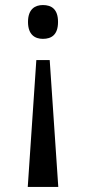

<svg xmlns="http://www.w3.org/2000/svg" viewBox="-20 -561 342 761"><path d="M150 -541C119 -541 91 -525 91 -474C91 -423 119 -407 150 -407C184 -407 210 -423 210 -474C210 -525 184 -541 150 -541ZM177 -323H124L90 180H211Z"/></svg>

Font: Noto Serif Hebrew Condensed Medium
Style: Regular
Weight: 500
Width: 3
Designer: Monotype Design Team
Foundry: Monotype Imaging Inc.
Version: Version 2.004